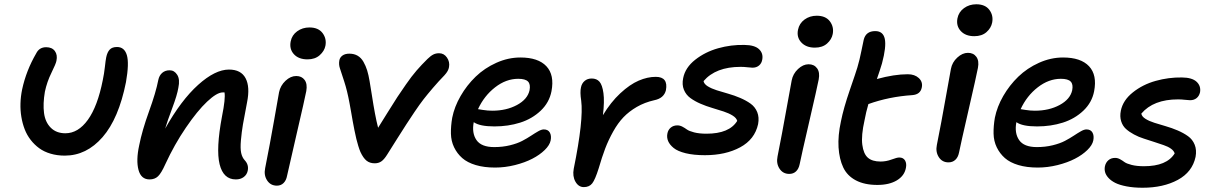

<svg xmlns="http://www.w3.org/2000/svg" viewBox="-20 -797 5726 902"><path d="M284.2 -65.9Q248.5 -65.9 217.8 -75Q187 -84 164.3 -100.6Q141.6 -117.2 124 -139.9Q106.4 -162.6 95.9 -189.9Q85.4 -217.3 80.3 -248Q75.2 -278.8 76.2 -311.3Q77.1 -343.8 84 -377Q103 -465.3 149.9 -545.9Q164.1 -575.2 196.8 -575.2Q224.6 -575.2 237.8 -557.1Q251 -539.1 245.1 -511.2Q242.7 -497.6 221.7 -455.1Q200.7 -412.6 190.9 -366.2Q181.2 -309.6 186.8 -266.4Q192.4 -223.1 218.5 -197Q244.6 -170.9 287.1 -170.9Q347.2 -170.9 392.8 -234.1Q438.5 -297.4 462.9 -420.9Q469.2 -450.7 472.7 -482.2Q476.1 -513.7 479 -527.8Q483.9 -551.8 495.4 -564Q506.8 -576.2 529.8 -576.2Q564.5 -576.2 575.9 -538.1Q587.4 -500 571.8 -411.1Q537.6 -239.7 461.9 -152.8Q386.2 -65.9 284.2 -65.9Z M1087.9 45.9Q1029.3 45.9 1011.7 -25.4Q994.1 -96.7 1022.9 -250Q1040 -334.5 1034.7 -362.8H1025.9Q999 -362.8 953.1 -319.6Q907.2 -276.4 853.3 -197.3Q799.3 -118.2 756.8 -25.9Q737.8 16.6 722.4 31.2Q707 45.9 682.6 45.9Q642.6 45.9 630.6 1Q618.7 -43.9 633.8 -113.8Q647.5 -183.6 679.9 -273.2Q712.4 -362.8 723.6 -420.9Q728 -442.4 741.9 -454.6Q755.9 -466.8 776.9 -466.8Q799.3 -466.8 812.7 -445.3Q826.2 -423.8 817.9 -384.8Q812.5 -351.1 789.3 -289.3Q766.1 -227.5 755.9 -192.9Q831.1 -326.7 910.9 -398.4Q990.7 -470.2 1055.7 -470.2Q1112.3 -470.2 1133.8 -429.4Q1155.3 -388.7 1140.6 -315.9Q1127.4 -248.5 1121.3 -212.4Q1115.2 -176.3 1111.8 -137.9Q1108.4 -99.6 1113 -78.4Q1117.7 -57.1 1129.9 -43.9Q1149.9 -22.5 1143.6 5.9Q1139.6 23.9 1124.8 34.9Q1109.9 45.9 1087.9 45.9Z M1424.8 -518.1Q1382.8 -518.1 1360.6 -542.5Q1338.4 -566.9 1345.7 -603Q1351.6 -632.3 1376.2 -650.1Q1400.9 -668 1433.6 -668Q1475.6 -668 1495.4 -641.6Q1515.1 -615.2 1508.8 -582Q1503.9 -557.1 1481.9 -537.6Q1460 -518.1 1424.8 -518.1ZM1280.8 75.2Q1251 75.2 1234.9 50.5Q1218.8 25.9 1225.6 -6.8Q1248.5 -122.1 1267.3 -229.5Q1286.1 -336.9 1291 -363.8Q1297.4 -395 1321.3 -417.5Q1345.2 -439.9 1371.6 -439.9Q1397.5 -439.9 1411.1 -421.4Q1424.8 -402.8 1418.9 -369.1Q1411.6 -331.5 1374 -169.7Q1336.4 -7.8 1328.6 28.8Q1324.7 50.3 1312.3 62.7Q1299.8 75.2 1280.8 75.2Z M1740.2 -29.8Q1717.3 -29.8 1701.9 -42.2Q1686.5 -54.7 1673.3 -83Q1668.5 -94.2 1663.1 -111.6Q1657.7 -128.9 1654.1 -144.3Q1650.4 -159.7 1645 -186Q1639.6 -212.4 1637.2 -226.8Q1634.8 -241.2 1629.4 -271.7Q1624 -302.2 1622.1 -312Q1611.3 -371.1 1596.9 -414.8Q1582.5 -458.5 1576.7 -476.6Q1570.8 -494.6 1574.2 -513.2Q1576.7 -527.3 1588.9 -536.1Q1601.1 -544.9 1621.1 -544.9Q1643.6 -544.9 1660.2 -535.2Q1676.8 -525.4 1687.5 -506.6Q1698.2 -487.8 1704.8 -466.6Q1711.4 -445.3 1716.3 -416Q1720.2 -395 1727.3 -348.4Q1734.4 -301.8 1741.5 -264.4Q1748.5 -227.1 1756.3 -196.8Q1768.1 -215.3 1800.5 -267.8Q1833 -320.3 1846.9 -341.3Q1860.8 -362.3 1887 -400.1Q1913.1 -438 1937 -465.6Q1960.9 -493.2 1988.3 -520Q2003.4 -534.7 2015.4 -540.8Q2027.3 -546.9 2043 -546.9Q2065.9 -546.9 2079.8 -526.6Q2093.8 -506.3 2089.4 -481.9Q2086.9 -463.9 2068.4 -443.8Q2039.6 -414.1 2013.7 -383.8Q1987.8 -353.5 1969.7 -330.3Q1951.7 -307.1 1927.2 -270.8Q1902.8 -234.4 1889.2 -213.4Q1875.5 -192.4 1845.2 -144.3Q1814.9 -96.2 1798.3 -69.8Q1784.2 -47.4 1771.2 -38.6Q1758.3 -29.8 1740.2 -29.8Z M2305.7 -9.8Q2254.4 -9.8 2215.1 -21.5Q2175.8 -33.2 2151.6 -54.4Q2127.4 -75.7 2113.3 -105Q2099.1 -134.3 2098.4 -169.4Q2097.7 -204.6 2104.5 -244.1Q2114.7 -295.4 2143.8 -345.9Q2172.9 -396.5 2214.6 -436.8Q2256.3 -477.1 2311.8 -502Q2367.2 -526.9 2424.8 -526.9Q2508.3 -526.9 2546.9 -485.8Q2585.4 -444.8 2570.8 -368.2Q2560.5 -315.4 2520.3 -277.1Q2480 -238.8 2423.8 -220.9Q2367.7 -203.1 2302.7 -203.1Q2233.4 -203.1 2205.6 -223.1Q2195.8 -171.9 2218.5 -138.9Q2241.2 -106 2301.8 -106Q2341.3 -106 2376 -114.5Q2410.6 -123 2433.8 -135.3Q2457 -147.5 2475.3 -159.7Q2493.7 -171.9 2508.8 -180.4Q2523.9 -189 2534.7 -189Q2554.7 -189 2563 -174.3Q2571.3 -159.7 2566.9 -137.2Q2562.5 -115.2 2539.1 -92.3Q2515.6 -69.3 2480.7 -51.3Q2445.8 -33.2 2399.2 -21.5Q2352.5 -9.8 2305.7 -9.8ZM2414.6 -426.8Q2357.4 -426.8 2305.9 -386.7Q2254.4 -346.7 2225.6 -284.2Q2226.6 -284.2 2248.8 -280.5Q2271 -276.9 2292.5 -276.9Q2358.9 -276.9 2408.7 -303.7Q2458.5 -330.6 2467.8 -373Q2473.1 -400.9 2460.7 -413.8Q2448.2 -426.8 2414.6 -426.8Z M2722.7 82Q2697.8 82 2683.3 56.4Q2668.9 30.8 2675.3 -3.9Q2722.2 -233.9 2710.4 -324.2Q2704.1 -364.7 2709.5 -387.2Q2713.4 -405.8 2726.8 -417Q2740.2 -428.2 2759.8 -428.2Q2783.2 -428.2 2796.4 -413.1Q2809.6 -397.9 2814.9 -359.6Q2820.3 -321.3 2812.5 -255.9Q2849.1 -316.9 2894 -358.6Q2939 -400.4 2980.5 -418.2Q3022 -436 3060.5 -436Q3120.1 -436 3108.4 -373Q3099.1 -335.4 3053.7 -326.2Q3008.3 -315.9 2971.7 -294.7Q2935.1 -273.4 2908.9 -246.1Q2882.8 -218.8 2860.6 -179Q2838.4 -139.2 2823.2 -99.4Q2808.1 -59.6 2792.5 -5.9Q2775.9 46.9 2762.2 64.5Q2748.5 82 2722.7 82Z M3291.5 -67.9Q3239.3 -67.9 3201.4 -77.1Q3163.6 -86.4 3144.8 -101.8Q3126 -117.2 3118.9 -134Q3111.8 -150.9 3115.2 -168.9Q3118.2 -186.5 3130.9 -197.3Q3143.6 -208 3162.1 -208Q3174.3 -208 3185.8 -201.9Q3197.3 -195.8 3207.3 -188.5Q3217.3 -181.2 3241.2 -175Q3265.1 -168.9 3299.3 -168.9Q3406.2 -168.9 3443.4 -229Q3439.9 -242.7 3422.1 -253.9Q3404.3 -265.1 3379.6 -273.2Q3355 -281.2 3326.2 -289.8Q3297.4 -298.3 3270.8 -309.8Q3244.1 -321.3 3223.4 -336.4Q3202.6 -351.6 3192.9 -375.5Q3183.1 -399.4 3189.5 -430.2Q3199.2 -479.5 3246.1 -516.4Q3293 -553.2 3353.8 -570.3Q3414.6 -587.4 3477.1 -585.9Q3525.4 -585.4 3545.9 -565.9Q3566.4 -546.4 3561 -517.1Q3558.1 -499.5 3545.9 -489.3Q3533.7 -479 3515.1 -479Q3507.3 -479 3491.2 -481Q3475.1 -482.9 3459.5 -482.9Q3342.3 -482.9 3285.2 -416Q3287.6 -402.3 3304.9 -391.6Q3322.3 -380.9 3346.9 -373Q3371.6 -365.2 3400.9 -356.9Q3430.2 -348.6 3457.5 -336.9Q3484.9 -325.2 3506.1 -310.1Q3527.3 -294.9 3537.4 -270.3Q3547.4 -245.6 3541.5 -213.9Q3525.9 -142.1 3457.3 -105Q3388.7 -67.9 3291.5 -67.9Z M3808.1 -573.2Q3767.1 -573.2 3744.4 -597.7Q3721.7 -622.1 3729 -657.2Q3734.9 -687 3759.5 -705.1Q3784.2 -723.1 3816.9 -723.1Q3858.9 -723.1 3878.7 -696.8Q3898.4 -670.4 3892.1 -637.2Q3887.2 -611.8 3865.5 -592.5Q3843.8 -573.2 3808.1 -573.2ZM3688 20Q3658.2 20 3642.1 -4.6Q3626 -29.3 3632.8 -62Q3654.8 -172.9 3673.3 -276.9Q3691.9 -380.9 3699.2 -418.9Q3705.1 -450.2 3729 -472.7Q3752.9 -495.1 3778.8 -495.1Q3804.7 -495.1 3818.6 -476.1Q3832.5 -457 3826.2 -423.8Q3819.3 -387.7 3782 -226.6Q3744.6 -65.4 3736.8 -25.9Q3732.4 -3.9 3719.7 8.1Q3707 20 3688 20Z M4101.6 71.8Q4041.5 71.8 4000.7 50.3Q3960 28.8 3941.4 -10.5Q3922.9 -49.8 3919.4 -104.7Q3916 -159.7 3930.7 -227.1Q3942.9 -288.6 3972.4 -374.3Q4002 -460 4007.8 -480Q4018.6 -516.1 4026.9 -558.6Q4035.2 -601.1 4037.6 -609.9Q4047.4 -650.9 4091.8 -650.9Q4128.9 -650.9 4136.7 -614.3Q4144.5 -577.6 4123.5 -499Q4113.8 -466.3 4099.6 -425.8Q4181.2 -448.2 4244.6 -448.2Q4277.3 -448.2 4296.6 -430.2Q4315.9 -412.1 4310.5 -386.2Q4304.2 -353 4265.6 -350.1Q4156.2 -342.8 4059.6 -308.1Q4048.3 -269.5 4041.5 -231.9Q4025.4 -160.2 4031 -117.2Q4036.6 -74.2 4057.1 -56.2Q4077.6 -38.1 4116.7 -38.1Q4143.1 -38.1 4168.5 -47.6Q4193.8 -57.1 4204.6 -57.1Q4223.6 -57.1 4231.9 -43Q4240.2 -28.8 4235.8 -7.8Q4229 28.8 4193.4 50.3Q4157.7 71.8 4101.6 71.8Z M4557.1 -627Q4516.1 -627 4493.7 -651.1Q4471.2 -675.3 4478 -710.9Q4483.9 -740.7 4508.8 -758.8Q4533.7 -776.9 4566.4 -776.9Q4608.4 -776.9 4627.9 -750.7Q4647.5 -724.6 4641.1 -690.9Q4636.2 -665.5 4614.5 -646.2Q4592.8 -627 4557.1 -627ZM4436 -34.2Q4406.2 -34.2 4390.4 -58.8Q4374.5 -83.5 4381.3 -116.2Q4403.3 -226.6 4421.6 -330.8Q4439.9 -435.1 4447.3 -473.1Q4453.1 -504.4 4477.3 -526.6Q4501.5 -548.8 4527.3 -548.8Q4553.2 -548.8 4566.9 -530Q4580.6 -511.2 4574.2 -478Q4567.4 -441.9 4530.3 -280.8Q4493.2 -119.6 4485.4 -80.1Q4481 -58.1 4468 -46.1Q4455.1 -34.2 4436 -34.2Z M4855 -9.8Q4803.7 -9.8 4764.4 -21.5Q4725.1 -33.2 4700.9 -54.4Q4676.8 -75.7 4662.6 -105Q4648.4 -134.3 4647.7 -169.4Q4647 -204.6 4653.8 -244.1Q4664.1 -295.4 4693.1 -345.9Q4722.2 -396.5 4763.9 -436.8Q4805.7 -477.1 4861.1 -502Q4916.5 -526.9 4974.1 -526.9Q5057.6 -526.9 5096.2 -485.8Q5134.8 -444.8 5120.1 -368.2Q5109.9 -315.4 5069.6 -277.1Q5029.3 -238.8 4973.1 -220.9Q4917 -203.1 4852.1 -203.1Q4782.7 -203.1 4754.9 -223.1Q4745.1 -171.9 4767.8 -138.9Q4790.5 -106 4851.1 -106Q4890.6 -106 4925.3 -114.5Q4960 -123 4983.2 -135.3Q5006.3 -147.5 5024.7 -159.7Q5043 -171.9 5058.1 -180.4Q5073.2 -189 5084 -189Q5104 -189 5112.3 -174.3Q5120.6 -159.7 5116.2 -137.2Q5111.8 -115.2 5088.4 -92.3Q5064.9 -69.3 5030 -51.3Q4995.1 -33.2 4948.5 -21.5Q4901.9 -9.8 4855 -9.8ZM4963.9 -426.8Q4906.7 -426.8 4855.2 -386.7Q4803.7 -346.7 4774.9 -284.2Q4775.9 -284.2 4798.1 -280.5Q4820.3 -276.9 4841.8 -276.9Q4908.2 -276.9 4958 -303.7Q5007.8 -330.6 5017.1 -373Q5022.5 -400.9 5010 -413.8Q4997.6 -426.8 4963.9 -426.8Z M5347.7 85Q5305.7 85 5272.7 78.6Q5239.7 72.3 5219.7 62.3Q5199.7 52.2 5187.5 38.8Q5175.3 25.4 5171.6 11.7Q5168 -2 5170.9 -16.1Q5174.8 -33.7 5187.3 -44.4Q5199.7 -55.2 5218.8 -55.2Q5230.5 -55.2 5241.7 -49.1Q5252.9 -43 5262.7 -35.6Q5272.5 -28.3 5296.4 -22.2Q5320.3 -16.1 5354.5 -16.1Q5461.4 -16.1 5498.5 -76.2Q5495.1 -88.4 5481.2 -98.4Q5467.3 -108.4 5447 -115.2Q5426.8 -122.1 5402.3 -130.1Q5377.9 -138.2 5353.8 -145.8Q5329.6 -153.3 5307.4 -165.3Q5285.2 -177.2 5269.5 -191.4Q5253.9 -205.6 5247.1 -227.5Q5240.2 -249.5 5245.6 -276.9Q5255.4 -325.7 5301.8 -362.8Q5348.1 -399.9 5409.2 -417Q5470.2 -434.1 5532.7 -433.1Q5580.6 -432.6 5601.6 -412.8Q5622.6 -393.1 5617.7 -363.8Q5613.8 -346.2 5601.6 -336.2Q5589.4 -326.2 5570.8 -326.2Q5563.5 -326.2 5546.9 -328.1Q5530.3 -330.1 5514.6 -330.1Q5398.4 -330.1 5341.8 -263.2Q5344.2 -249.5 5361.3 -238.8Q5378.4 -228 5403.1 -220.2Q5427.7 -212.4 5456.5 -204.1Q5485.4 -195.8 5512.7 -184.1Q5540 -172.4 5561.3 -157.2Q5582.5 -142.1 5592.5 -117.2Q5602.5 -92.3 5596.7 -60.1Q5581.5 11.2 5513.2 48.1Q5444.8 85 5347.7 85Z"/></svg>

Font: Shantell Sans Bouncy
Style: Italic
Weight: 500
Italic angle: -11.31°
Designer: Stephen Nixon, Anya Danilova, Shantell Martin
Foundry: Arrow Type
Version: Version 1.006;[9816181b4]